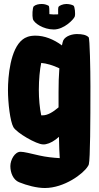

<svg xmlns="http://www.w3.org/2000/svg" viewBox="-20 -710 499 964"><path d="M250 -562C302 -562 349 -612 355 -626C360 -640 355 -676 350 -681C345 -685 330 -690 313 -690C295 -690 277 -681 274 -676C272 -672 271 -660 272 -638C255 -637 241 -637 228 -639C228 -658 228 -679 224 -681C217 -685 205 -690 190 -690C175 -690 159 -687 149 -678C143 -670 141 -631 145 -615C150 -594 198 -562 250 -562ZM426 115C433 87 434 -98 434 -277C434 -359 431 -517 425 -523C413 -535 393 -539 366 -539C343 -539 310 -530 298 -508C296 -503 293 -494 291 -482C249 -513 203 -531 158 -531C126 -531 107 -522 94 -512C31 -464 20 -324 20 -258C20 -192 31 -101 47 -72C63 -43 164 15 196 15C202 15 206 15 210 14C231 10 254 -3 276 -23C277 25 278 59 280 84C245 82 210 78 179 71C131 60 100 52 83 52C54 52 32 93 32 124C32 157 46 193 76 205C115 221 165 234 205 234C303 234 399 162 421 125C423 122 425 119 426 115ZM195 -131H187C179 -168 175 -216 175 -258C175 -311 180 -362 187 -394C213 -392 247 -382 278 -367C275 -329 274 -288 274 -249V-171C245 -146 218 -131 195 -131Z"/></svg>

Font: Manosque
Style: Regular
Weight: 400
Designer: Ariel Martín Pérez
Foundry: Ariel Martín Pérez
Version: Version 1.005;hotconv 1.0.109;makeotfexe 2.5.65596